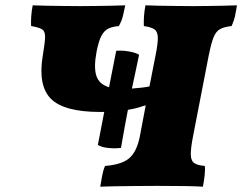

<svg xmlns="http://www.w3.org/2000/svg" viewBox="-20 -699 911 722"><path d="M357 3Q360 -16 364 -37.5Q368 -59 375 -75Q439 -80 467 -105Q495 -130 506 -187L528 -303Q513 -298 496.5 -293.5Q480 -289 461 -286Q455 -256 448.5 -219.5Q442 -183 435 -143Q414 -140 388 -142.5Q362 -145 348 -154L372 -278Q365 -278 357 -278Q221 -278 171.5 -327.5Q122 -377 141 -491Q149 -538 149.5 -559.5Q150 -581 138.5 -588.5Q127 -596 97 -601Q96 -616 97.5 -638Q99 -660 103 -679Q120 -678 153 -677.5Q186 -677 222 -676.5Q258 -676 282 -676Q306 -676 338 -676.5Q370 -677 400.5 -677.5Q431 -678 451 -679Q447 -659 442.5 -640Q438 -621 427 -601Q403 -599 387.5 -591.5Q372 -584 361.5 -564.5Q351 -545 343 -504Q332 -445 342.5 -413.5Q353 -382 390 -371L417 -508Q439 -510 465 -505.5Q491 -501 503 -493Q495 -456 488.5 -424Q482 -392 476 -366Q518 -369 542 -374L565 -491Q574 -536 573.5 -558Q573 -580 561 -588.5Q549 -597 521 -601Q520 -616 521.5 -638Q523 -660 527 -679Q544 -678 577 -677.5Q610 -677 646 -676.5Q682 -676 706 -676Q730 -676 761 -676.5Q792 -677 822 -677.5Q852 -678 871 -679Q868 -659 864 -640Q860 -621 851 -601Q823 -598 807.5 -589.5Q792 -581 783 -558.5Q774 -536 765 -491L706 -187Q697 -141 697.5 -117.5Q698 -94 711 -85.5Q724 -77 750 -75Q752 -62 749.5 -39.5Q747 -17 743 3Q698 0 572 0Q529 0 486.5 0.5Q444 1 410 1.5Q376 2 357 3Z"/></svg>

Font: Vollkorn Black
Style: Italic
Weight: 900
Italic angle: -11°
Designer: Friedrich Althausen
Foundry: Friedrich Althausen
Version: Version 5.000; ttfautohint (v1.8.3)